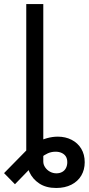

<svg xmlns="http://www.w3.org/2000/svg" viewBox="-61 -727 437 946"><path d="M152.3 -117.2V69.3Q152.3 84 161.6 97.7Q170.9 111.3 185.5 119.1Q200.2 127 216.8 127Q233.4 127 245.6 120.1Q257.8 113.3 264.2 100.6Q270.5 87.9 270.5 72.3Q270.5 55.7 263.7 44.4Q256.8 33.2 243.7 26.9Q230.5 20.5 212.9 20.5Q192.4 20.5 174.8 28.3Q157.2 36.1 143.6 48.3Q129.9 60.5 109.4 81.1L12.7 180.7L-41 126L65.4 17.6Q87.9 -5.9 114.7 -22Q141.6 -38.1 169.4 -45.9Q197.3 -53.7 223.6 -53.7Q261.7 -53.7 292 -38.1Q322.3 -22.5 339.4 5.9Q356.4 34.2 356.4 72.3Q356.4 109.4 339.4 138.2Q322.3 167 290.5 183.1Q258.8 199.2 215.8 199.2Q166 199.2 132.8 177.2Q99.6 155.3 84 121.1Q68.4 86.9 68.4 47.9V-117.2ZM152.3 0H68.4V-707H152.3Z"/></svg>

Font: Pretendard JP Variable
Style: Regular
Weight: 400
Designer: Base glyphs from Inter by Rasmus Andersson; Hangul glyphs from Noto Sans CJK(Source Han Sans) by Jang Soo-young and Kang
Foundry: Kil Hyung-jin
Version: Version 1.307;Glyphs 3.2 (3192)